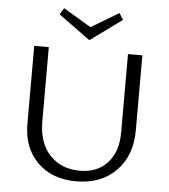

<svg xmlns="http://www.w3.org/2000/svg" viewBox="-58 -913 853 971"><g transform="rotate(5 368.5 -427.5)"><path d="M530 -828 369 -711 208 -828 228 -861 369 -777 509 -861ZM570 -658H643V-277Q643 -148 566.5 -71Q490 6 364 6Q242 6 168 -67Q94 -140 94 -262V-658H168V-282Q168 -172 226 -110.5Q284 -49 378 -49Q467 -49 518.5 -105.5Q570 -162 570 -259Z"/></g></svg>

Font: EauTestSC
Style: Regular
Weight: 400
Designer: Christian Thalmann (Catharsis Fonts)
Version: Version 0.001;PS 000.001;hotconv 1.0.88;makeotf.lib2.5.64775